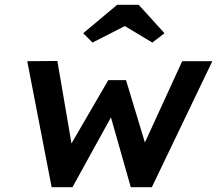

<svg xmlns="http://www.w3.org/2000/svg" viewBox="-20 -783 908 803"><path d="M196 0 94 -527 220 -528 279 -183 433 -448H507L586 -187L742 -527H868L615 0H527L444 -292L283 0ZM367 -605 328 -644 470 -763H560L668 -644L617 -605L502 -674Z"/></svg>

Font: Lexend Med
Style: Italic
Weight: 500
Italic angle: -8.13011°
Designer: Bonnie Shaver-Troup, Thomas Jockin
Foundry: Lexend
Version: Version 1.007